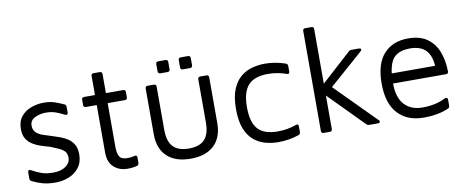

<svg xmlns="http://www.w3.org/2000/svg" viewBox="-62 -959 3026 1244"><g transform="rotate(-10 1451.0 -337.0)"><path d="M221 15Q171 15 136.5 5.5Q102 -4 67 -21Q55 -27 55 -40V-81Q55 -90 60.5 -93.5Q66 -97 74 -92Q112 -71 142.5 -61Q173 -51 216 -51Q266 -51 297.5 -73Q329 -95 329 -130Q329 -158 313.5 -173Q298 -188 274 -198Q250 -208 224 -219Q195 -227 165.5 -236.5Q136 -246 111.5 -261.5Q87 -277 72 -301.5Q57 -326 57 -365Q57 -416 83 -447.5Q109 -479 149.5 -493.5Q190 -508 231 -508Q272 -508 302 -498Q332 -488 362 -474Q374 -470 374 -456V-418Q374 -409 368.5 -406Q363 -403 355 -407Q324 -423 297 -432.5Q270 -442 235 -442Q194 -442 161.5 -425.5Q129 -409 129 -375Q129 -347 145.5 -330.5Q162 -314 189 -304.5Q216 -295 247 -286Q272 -278 299 -268.5Q326 -259 349 -243.5Q372 -228 386.5 -203Q401 -178 401 -139Q401 -86 374 -51.5Q347 -17 305.5 -1Q264 15 221 15Z M693 8Q640 8 604 -24.5Q568 -57 568 -121V-433H497Q481 -433 481 -449V-483Q481 -499 497 -499H568V-624Q568 -640 584 -640H624Q640 -640 640 -624V-499H753Q769 -499 769 -483V-449Q769 -433 753 -433H640V-144Q640 -102 653 -81Q666 -60 706 -60Q732 -60 751 -66Q769 -71 769 -53V-18Q769 -5 758 0Q728 8 693 8Z M1108 15Q1008 15 953.5 -36.5Q899 -88 899 -183V-483Q899 -499 915 -499H955Q971 -499 971 -483V-199Q971 -123 1004.5 -87.5Q1038 -52 1108 -52Q1178 -52 1211.5 -87.5Q1245 -123 1245 -199V-483Q1245 -499 1261 -499H1301Q1317 -499 1317 -483V-183Q1317 -88 1262.5 -36.5Q1208 15 1108 15ZM1158 -564Q1142 -564 1142 -580V-627Q1142 -643 1158 -643H1205Q1221 -643 1221 -627V-580Q1221 -564 1205 -564ZM1010 -564Q994 -564 994 -580V-627Q994 -643 1010 -643H1057Q1073 -643 1073 -627V-580Q1073 -564 1057 -564Z M1686 8Q1646 8 1604.5 -2.5Q1563 -13 1528.5 -40.5Q1494 -68 1473 -119Q1452 -170 1452 -250Q1452 -330 1473 -380.5Q1494 -431 1528.5 -459Q1563 -487 1604.5 -497.5Q1646 -508 1686 -508Q1755 -508 1821 -485Q1834 -481 1834 -466V-431Q1834 -411 1816 -418Q1758 -439 1694 -439Q1605 -439 1564.5 -394Q1524 -349 1524 -250Q1524 -150 1564.5 -105.5Q1605 -61 1694 -61Q1758 -61 1816 -82Q1834 -89 1834 -69V-33Q1834 -18 1821 -14Q1789 -3 1755 2.5Q1721 8 1686 8Z M2041 -16Q2041 0 2025 0H1985Q1969 0 1969 -16V-673Q1969 -689 1985 -689H2025Q2041 -689 2041 -673V-314L2236 -491Q2244 -499 2255 -499H2304Q2315 -499 2317.5 -493Q2320 -487 2312 -479L2089 -283L2350 -20Q2358 -13 2355.5 -6.5Q2353 0 2342 0H2286Q2274 0 2266 -8L2041 -236Z M2641 15Q2534 15 2472 -51.5Q2410 -118 2410 -250Q2410 -379 2468.5 -443.5Q2527 -508 2629 -508Q2706 -508 2753.5 -474.5Q2801 -441 2823.5 -383.5Q2846 -326 2847 -253Q2847 -237 2831 -237H2483Q2483 -146 2525.5 -98.5Q2568 -51 2645 -51Q2692 -51 2730 -60Q2768 -69 2797 -84Q2805 -88 2810.5 -84.5Q2816 -81 2816 -72V-33Q2816 -21 2807 -16Q2738 15 2641 15ZM2629 -442Q2566 -442 2531 -412.5Q2496 -383 2486 -303H2771Q2767 -373 2732 -407.5Q2697 -442 2629 -442Z"/></g></svg>

Font: Pitagon Sans
Style: Regular
Weight: 400
Designer: Travis Tran
Foundry: Pitagon
Version: Version 1.001; ttfautohint (v1.8.4.7-5d5b);gftools[0.9.26]